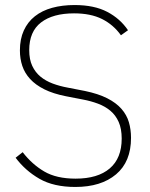

<svg xmlns="http://www.w3.org/2000/svg" viewBox="-20 -730 595 762"><path d="M279 12Q193 12 136.5 -20.5Q80 -53 42 -104L70 -126Q107 -78 155.5 -49.5Q204 -21 280 -21Q368 -21 415.5 -61.5Q463 -102 463 -180Q463 -219 451 -246Q439 -273 418 -290.5Q397 -308 369 -318.5Q341 -329 309 -335L242 -348Q191 -358 156 -375.5Q121 -393 99.5 -416.5Q78 -440 68.5 -468.5Q59 -497 59 -530Q59 -575 74.5 -609Q90 -643 118.5 -665.5Q147 -688 187 -699Q227 -710 276 -710Q354 -710 405.5 -683Q457 -656 488 -610L460 -590Q430 -632 385 -654.5Q340 -677 274 -677Q190 -677 143 -641Q96 -605 96 -531Q96 -494 108 -468.5Q120 -443 140.5 -426Q161 -409 189 -398.5Q217 -388 250 -382L317 -369Q370 -358 405.5 -340Q441 -322 462 -298Q483 -274 491.5 -245Q500 -216 500 -183Q500 -88 440.5 -38Q381 12 279 12Z"/></svg>

Font: IBM Plex Sans Hebrew ExtLt
Style: Regular
Weight: 200
Designer: Mike Abbink, Paul van der Laan, Pieter van Rosmalen, Yanek Iontef
Foundry: Bold Monday
Version: Version 1.3